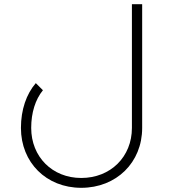

<svg xmlns="http://www.w3.org/2000/svg" viewBox="-20 -730 813 917"><path d="M610 -710V-119C610 19 508 120 368 120C230 120 129 19 129 -119C129 -192 149 -255 185 -299L151 -333C106 -281 80 -206 80 -119C80 46 201 167 368 167C536 167 659 46 659 -119V-710Z"/></svg>

Font: Sulaf Light
Style: Regular
Weight: 300
Designer: Bandar Raffah (Arabic) and Santiago Orozco (Latin)
Foundry: Caramella and Typemade
Version: Version 1.005;PS 001.005;hotconv 1.0.88;makeotf.lib2.5.64775